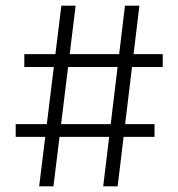

<svg xmlns="http://www.w3.org/2000/svg" viewBox="-20 -659 630 679"><path d="M118.5 0 197 -639H247.5L169 0ZM35.5 -175V-220H526.5V-175ZM345 0 422 -639H473L396 0ZM66 -422V-467.5H555.5V-422Z"/></svg>

Font: Anek Latin Medium Light
Style: Regular
Weight: 300
Version: Version 1.003